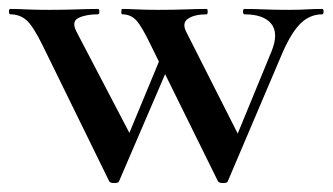

<svg xmlns="http://www.w3.org/2000/svg" viewBox="-32 -406 743 429"><path d="M455 -1 306 -303Q285 -347 272.5 -360.5Q260 -374 241 -374Q239 -374 239 -380Q239 -386 241 -386Q256 -386 274.5 -385Q293 -384 321 -384Q357 -384 382.5 -385Q408 -386 430 -386Q432 -386 432 -380Q432 -374 430 -374Q403 -374 388.5 -364.5Q374 -355 384 -335L506 -94L464 -22L575 -292Q591 -332 574 -353Q557 -374 514 -374Q511 -374 511 -380Q511 -386 514 -386Q537 -386 558.5 -385Q580 -384 614 -384Q638 -384 652.5 -385Q667 -386 688 -386Q691 -386 691 -380Q691 -374 688 -374Q661 -374 640.5 -354.5Q620 -335 600 -290L477 -1Q476 3 466.5 3Q457 3 455 -1ZM212 -1 64 -303Q42 -348 27 -361Q12 -374 -9 -374Q-12 -374 -12 -380Q-12 -386 -9 -386Q7 -386 27 -385Q47 -384 78 -384Q113 -384 139 -385Q165 -386 187 -386Q190 -386 190 -380Q190 -374 187 -374Q160 -374 143.5 -366Q127 -358 139 -335L265 -94L221 -22L330 -285L354 -280L234 -1Q233 3 223.5 3Q214 3 212 -1Z"/></svg>

Font: Cormorant Garamond Light SemiBold
Style: Regular
Weight: 600
Version: Version 4.001